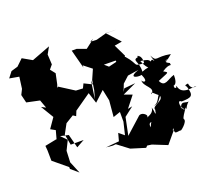

<svg xmlns="http://www.w3.org/2000/svg" viewBox="-187 -1071 1553 1381"><g transform="rotate(-20 589.0 -380.5)"><path d="M516 -496 455 -526 439 -493 386 -496 276 -566 206 -519 225 -489 259 -536 275 -583 292 -663 262 -701 288 -732 284 -809 313 -861 171 -807 99 -848 50 -801 -1 -786 -35 -742 38 -729 26 -640 6 -600 21 -538 120 -517 143 -454 110 -471 169 -373 117 -298 153 -278 130 -194 156 -159 134 -215 44 -197 47 -160 48 -82 153 5V19L209 67L171 -25L175 -112L210 -183L167 -227L229 -213L256 -109L317 -143H218L202 -229L195 -211L246 -305L227 -289L304 -336L325 -322L340 -359L466 -447L493 -364L569 -434L587 -348L576 -224L631 -243V-169L608 -73L568 -106L552 -47L449 -38L499 -33L524 -35L610 30L720 64L733 51L767 56L877 100L950 13C896 -10 907 69 952 -3C948 41 952 35 996 30C985 47 1066 -15 1045 -39C1043 -49 1063 -78 1086 -112C1093 -82 1079 -108 1124 -148C1110 -129 1061 -184 1054 -106C1056 -169 1048 -127 1076 -101C1054 -96 1038 -195 1074 -162C1152 -164 1170 -170 1146 -249C1133 -261 1136 -265 1161 -268C1169 -206 1220 -236 1212 -230C1195 -238 1093 -196 1077 -281C1061 -255 1083 -266 1060 -271C1053 -348 1036 -329 1053 -284C1055 -294 1088 -276 1087 -361C1037 -348 998 -296 970 -357C1051 -393 1067 -387 1023 -411C1093 -459 1094 -415 1089 -451C1067 -460 1046 -477 1086 -484C1032 -459 1033 -438 1118 -509C1005 -531 1006 -486 975 -550C980 -521 1003 -483 977 -518C935 -494 1000 -526 894 -537C930 -442 961 -492 882 -460C888 -542 832 -560 892 -571C862 -585 923 -588 915 -514C827 -517 878 -517 804 -601C763 -628 783 -577 789 -605L669 -576L639 -602L729 -601L740 -479L764 -549L804 -611L759 -704L817 -714L728 -811L828 -807L732 -810L652 -788L603 -790L631 -804L562 -751L493 -776H456L494 -632V-650L555 -602L522 -527L511 -454L493 -390L513 -527ZM705 -369 727 -425 775 -469 859 -482C766 -450 834 -432 869 -440C903 -364 852 -389 854 -406C846 -355 936 -325 887 -285C889 -320 926 -253 954 -256C917 -281 966 -260 951 -269C921 -276 924 -199 864 -201C914 -200 919 -225 942 -253C954 -210 860 -206 875 -171C881 -188 858 -118 882 -158C879 -149 824 -130 802 -63C786 -137 888 -67 893 -87C836 -139 882 -105 857 -195C854 -159 828 -148 791 -134C836 -145 772 -198 746 -166L629 -61L657 -196L728 -251L693 -244L760 -329L699 -351L805 -400L719 -392Z"/></g></svg>

Font: Hussar Lance
Style: Regular
Weight: 700
Foundry: Cannot Into Space Fonts, PlusOne Fonts
Version: Version 2.27